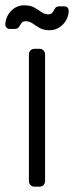

<svg xmlns="http://www.w3.org/2000/svg" viewBox="-28 -704 279 724"><path d="M103 0Q93 0 87 -6Q81 -12 81 -22V-498Q81 -508 87 -514Q93 -520 103 -520H120Q130 -520 136 -514Q142 -508 142 -498V-22Q142 -12 136 -6Q130 0 120 0ZM159 -590Q136 -590 121.5 -598.5Q107 -607 95 -615.5Q83 -624 69 -624Q58 -624 53 -617Q48 -610 43.5 -602.5Q39 -595 28 -595H8Q1 -595 -3.5 -600Q-8 -605 -8 -611Q-8 -625 -2.5 -638Q3 -651 12.5 -661.5Q22 -672 35 -678Q48 -684 63 -684Q87 -684 101.5 -675.5Q116 -667 128 -658.5Q140 -650 154 -650Q166 -650 170.5 -657.5Q175 -665 179.5 -672.5Q184 -680 195 -680H215Q223 -680 227 -675Q231 -670 231 -664Q231 -650 225.5 -636.5Q220 -623 210 -612.5Q200 -602 187 -596Q174 -590 159 -590Z"/></svg>

Font: Rubik Light Light
Style: Regular
Weight: 300
Version: Version 2.101